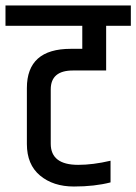

<svg xmlns="http://www.w3.org/2000/svg" viewBox="-49 -676 497 700"><path d="M136 -350V-152Q136 -75 236 -75Q290 -75 354 -90V-11Q296 4 220.5 4Q145 4 97 -36Q49 -76 49 -151V-355Q49 -498 209 -498H251V-582H-29V-656H428V-582H338V-419H217Q136 -419 136 -350Z"/></svg>

Font: Khand Medium
Style: Regular
Weight: 500
Designer: Devanagari: Sanchit Sawaria, Jyotish Sonowal; Latin: Satya Rajpurohit
Foundry: Indian Type Foundry
Version: Version 1.100;PS 1.0;hotconv 1.0.78;makeotf.lib2.5.61930; tt